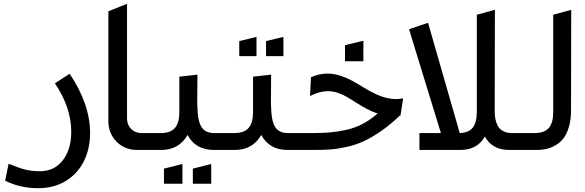

<svg xmlns="http://www.w3.org/2000/svg" viewBox="-20 -781 3045 1000"><path d="M6.8 160.2 24.9 71.8Q74.2 92.3 108.9 101.6Q143.6 110.8 188 110.8Q262.7 110.8 306.9 54.2Q351.1 -2.4 351.1 -95.2Q351.1 -220.2 266.1 -347.2L342.8 -397Q449.2 -237.8 449.2 -87.9Q449.2 -4.4 415.8 60.8Q382.3 126 320.8 162.6Q259.3 199.2 179.2 199.2Q85 199.2 6.8 160.2Z M544.4 -150.9V-722.2L641.6 -761.2V-164.1Q641.6 -130.9 663.1 -109.4Q684.6 -87.9 717.8 -87.9H802.7V0H694.3Q629.9 0 587.2 -43Q544.4 -85.9 544.4 -150.9Z M914.1 -381.8 1008.3 -392.1Q1008.3 -366.7 1007.8 -320.3Q1006.8 -282.7 1007.3 -251Q1007.8 -219.2 1009.8 -193.4Q1011.7 -167.5 1017.3 -147.7Q1022.9 -127.9 1032.7 -114.7Q1042.5 -101.6 1058.3 -94.7Q1074.2 -87.9 1097.2 -87.9H1186V0H1094.2Q998.5 0 957 -78.1Q912.1 0 819.3 0H726.1V-87.9H815.9Q868.2 -87.9 891.1 -114.7Q914.1 -141.6 914.1 -195.8ZM834 175.8V97.2L930.2 73.2V175.8ZM984.4 175.8V97.2L1080.1 73.2V175.8Z M1297.9 -381.8 1392.1 -392.1Q1392.1 -366.7 1391.6 -320.3Q1390.6 -282.7 1391.1 -251Q1391.6 -219.2 1393.6 -193.4Q1395.5 -167.5 1401.1 -147.7Q1406.7 -127.9 1416.5 -114.7Q1426.3 -101.6 1442.1 -94.7Q1458 -87.9 1481 -87.9H1569.8V0H1478Q1382.3 0 1340.8 -78.1Q1295.9 0 1203.1 0H1109.9V-87.9H1199.7Q1252 -87.9 1274.9 -114.7Q1297.9 -141.6 1297.9 -195.8ZM1226.1 -488.8V-566.9L1315.9 -588.9V-488.8ZM1365.7 -488.8V-566.9L1456.1 -588.9V-488.8Z M1497.6 -87.9H1603.5Q1658.2 -87.9 1698.5 -91.3Q1738.8 -94.7 1783.9 -104.7Q1829.1 -114.7 1869.4 -136Q1909.7 -157.2 1946.8 -189.9Q1918.5 -198.7 1889.2 -214.6Q1859.9 -230.5 1836.7 -245.4Q1813.5 -260.3 1789.8 -274.4Q1766.1 -288.6 1740 -297.4Q1713.9 -306.2 1687.5 -306.2Q1644 -306.2 1594.7 -280.8L1599.6 -378.9Q1644 -397.9 1685.5 -397.9Q1721.7 -397.9 1759.8 -384.3Q1797.9 -370.6 1830.8 -351.1Q1863.8 -331.5 1896.7 -312Q1929.7 -292.5 1967.5 -278.8Q2005.4 -265.1 2041.5 -265.1Q2062 -265.1 2079.6 -269L2065.9 -179.2H2062.5Q2012.7 -131.3 1963.9 -97.7Q1915 -64 1874 -45.2Q1833 -26.4 1785.9 -15.9Q1738.8 -5.4 1702.1 -2.7Q1665.5 0 1614.7 0H1497.6ZM1776.9 -461.9V-545.9L1872.6 -568.8V-461.9Z M2463.4 -704.1 2557.6 -730 2556.6 -206.1Q2556.6 -188.5 2558.1 -174.3Q2559.6 -160.2 2564.9 -143.3Q2570.3 -126.5 2579.6 -115Q2588.9 -103.5 2605.7 -95.7Q2622.6 -87.9 2645.5 -87.9H2735.4V0H2632.3Q2543.5 0 2505.4 -69.8Q2465.8 0 2377.4 0H2164.6V-87.9H2276.4L2110.4 -628.9L2209.5 -662.1L2374.5 -87.9Q2422.4 -89.8 2442.9 -116.9Q2463.4 -144 2463.4 -198.2Z M2861.3 -704.1 2955.1 -730 2954.1 -206.1Q2954.1 -157.2 2942.9 -119.6Q2931.6 -82 2914.3 -59.8Q2897 -37.6 2872.3 -23.7Q2847.7 -9.8 2824.5 -4.9Q2801.3 0 2774.9 0H2673.3V-87.9H2762.2Q2815.4 -87.9 2838.4 -114.5Q2861.3 -141.1 2861.3 -196.8Z"/></svg>

Font: LT Superior Med
Style: Regular
Weight: 500
Designer: Daniel Lyons
Foundry: LyonsType
Version: Version 1.000